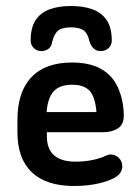

<svg xmlns="http://www.w3.org/2000/svg" viewBox="-20 -609 467 639"><path d="M136 -169H325Q352 -169 372 -181.5Q392 -194 392 -224Q392 -260 381.5 -294Q371 -328 354 -348Q311 -401 220 -401Q131 -401 84.5 -352Q38 -303 38 -210V-169Q38 -81 86 -35.5Q134 10 226 10Q272 10 310.5 1Q349 -8 370 -23Q378 -29 382.5 -37.5Q387 -46 387 -55Q387 -72 375.5 -83.5Q364 -95 348 -95Q343 -95 335 -92Q315 -82 288 -76.5Q261 -71 232 -71Q184 -71 160 -92Q136 -113 136 -156ZM301 -236H135Q139 -284 159 -305.5Q179 -327 220 -327Q260 -327 278.5 -306.5Q297 -286 301 -236ZM154 -471Q161 -498 174.5 -508Q188 -518 216 -518Q244 -518 258 -508Q272 -498 277 -474Q287 -439 315 -439Q331 -439 341.5 -449Q352 -459 352 -474Q352 -517 335 -542Q318 -567 288 -578Q258 -589 216 -589Q175 -589 145 -578Q115 -567 98.5 -542Q82 -517 82 -474Q82 -460 92 -449.5Q102 -439 118 -439Q132 -439 142 -447Q152 -455 154 -471Z"/></svg>

Font: Beiruti SemiBold
Style: Regular
Weight: 600
Designer: Arlette Boutros
Foundry: Boutros
Version: Version 1.41